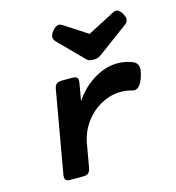

<svg xmlns="http://www.w3.org/2000/svg" viewBox="-105 -793 810 883"><g transform="rotate(-15 300.0 -351.5)"><path d="M335 -517.6 221.7 -632.3Q210.9 -643.1 210.9 -654.8Q210.9 -667.5 224.1 -683.6Q239.7 -702.6 254.4 -702.6Q263.2 -702.6 272.5 -696.3L380.9 -625.5L510.3 -692.9Q518.6 -697.3 524.9 -697.3Q540.5 -697.3 554.2 -673.8Q562.5 -658.7 562.5 -648.9Q562.5 -634.3 548.3 -624L404.3 -517.6Q396.5 -511.7 388.2 -509Q379.9 -506.3 367.7 -506.3Q355 -506.3 347.9 -509Q340.8 -511.7 335 -517.6ZM541.5 -447.3Q553.2 -442.4 558.8 -433.3Q564.5 -424.3 564.5 -411.1Q564.5 -396.5 557.6 -374.5Q540 -321.8 512.7 -321.8Q508.8 -321.8 503.4 -323.2Q478 -331.1 450.7 -331.1Q401.9 -331.1 356.4 -306.6Q311 -282.2 279.5 -239Q248 -195.8 238.3 -141.6L218.8 -30.8Q215.8 -14.2 207.5 -7.1Q199.2 0 182.6 0H122.1Q108.4 0 102.1 -4.9Q95.7 -9.8 95.7 -20.5Q95.7 -22.9 96.7 -30.8L165 -420.4Q168 -437 176.3 -444.1Q184.6 -451.2 201.2 -451.2H252Q265.6 -451.2 272 -446.3Q278.3 -441.4 278.3 -430.7Q278.3 -428.2 277.3 -420.4L262.7 -336.9Q302.2 -395.5 357.4 -428.7Q412.6 -461.9 470.2 -461.9Q507.3 -461.9 541.5 -447.3Z"/></g></svg>

Font: Courier Prime Sans
Style: Bold Italic
Weight: 700
Italic angle: -10°
Designer: Alan Dague-Greene
Foundry: Quote-Unquote Apps
Version: Version 3.020